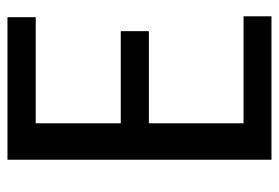

<svg xmlns="http://www.w3.org/2000/svg" viewBox="-137 -614 751 517"><g transform="rotate(-90 238.5 -355.5)"><path d="M413.1 -330.1H165V-75.2H453.1V0H66.9V-710.9H450.7V-634.8H165V-405.8H413.1Z"/></g></svg>

Font: Franco
Style: Regular
Weight: 400
Designer: Google
Version: Version 1.200311; 2013